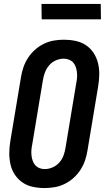

<svg xmlns="http://www.w3.org/2000/svg" viewBox="-20 -944 540 972"><path d="M206 8Q176 8 147 2Q118 -4 95 -19.5Q72 -35 56 -58.5Q40 -82 33.5 -110Q27 -138 27 -167.5Q27 -197 32 -228L86 -552Q90 -578 98.5 -603Q107 -628 121.5 -650.5Q136 -673 156.5 -691.5Q177 -710 201.5 -722Q226 -734 252 -738.5Q278 -743 303 -743Q333 -743 362 -737Q391 -731 414.5 -715.5Q438 -700 453.5 -676.5Q469 -653 476 -625Q483 -597 482.5 -567.5Q482 -538 477 -507L423 -183Q419 -157 410.5 -132Q402 -107 387.5 -84.5Q373 -62 352.5 -43.5Q332 -25 307.5 -13Q283 -1 257 3.5Q231 8 206 8ZM206 -88Q226 -88 246 -96.5Q266 -105 280.5 -121.5Q295 -138 302 -158Q309 -178 312 -198L366 -523Q369 -537 370 -551Q371 -565 369.5 -578.5Q368 -592 363.5 -605Q359 -618 350.5 -627.5Q342 -637 329.5 -642Q317 -647 303 -647Q283 -647 263 -638.5Q243 -630 229 -613.5Q215 -597 207.5 -577Q200 -557 197 -537L143 -212Q140 -198 139 -184Q138 -170 139.5 -156.5Q141 -143 145.5 -130Q150 -117 158.5 -107.5Q167 -98 179.5 -93Q192 -88 206 -88ZM491 -846H191L190 -924H490Z"/></svg>

Font: Iosevka Term Curly
Style: Bold Italic
Weight: 700
Italic angle: -9°
Designer: Belleve Invis
Foundry: Belleve Invis
Version: Version 32.3.0